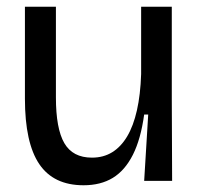

<svg xmlns="http://www.w3.org/2000/svg" viewBox="-20 -537 591 570"><path d="M228 13Q139 13 96.5 -50Q54 -113 54 -244V-517H146V-248Q146 -155 171 -112Q196 -69 253 -69Q287 -69 313 -85Q339 -101 357.5 -132Q376 -163 386.5 -209.5Q397 -256 399 -317V-517H490V-243L491 0H408L420 -197H408Q398 -124 374.5 -77.5Q351 -31 315 -9Q279 13 228 13Z"/></svg>

Font: Bricolage Grotesque 60pt
Style: Regular
Weight: 400
Version: Version 1.001;gftools[0.9.33.dev8+g029e19f]